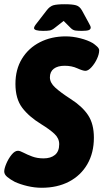

<svg xmlns="http://www.w3.org/2000/svg" viewBox="-34 -880 489 908"><path d="M163 8Q130 8 96 0Q62 -8 36 -20Q15 -31 0.5 -43Q-14 -55 -14 -69Q-14 -83 -4 -106.5Q6 -130 21 -148.5Q36 -167 51 -167Q60 -167 77 -158Q94 -149 118 -140Q142 -131 172 -131Q206 -131 226 -147.5Q246 -164 246 -198Q246 -226 223.5 -247Q201 -268 162 -292Q103 -328 71 -370.5Q39 -413 39 -483Q39 -552 70 -602.5Q101 -653 155 -680.5Q209 -708 277 -708Q310 -708 345.5 -699Q381 -690 405 -676Q414 -670 424.5 -660.5Q435 -651 435 -642Q435 -624 424.5 -601.5Q414 -579 398.5 -562Q383 -545 370 -545Q358 -545 331.5 -557Q305 -569 272 -569Q239 -569 220.5 -555Q202 -541 202 -514Q202 -489 227 -466Q252 -443 300 -412Q355 -377 382.5 -335.5Q410 -294 410 -229Q410 -157 379 -103.5Q348 -50 292.5 -21Q237 8 163 8ZM170 -734Q127 -734 127 -747Q127 -751 130 -756.5Q133 -762 142 -773L186 -830Q201 -850 218 -855Q235 -860 272 -860Q308 -860 325.5 -855Q343 -850 354 -830L385 -773Q395 -756 395 -750Q395 -741 385.5 -737.5Q376 -734 353 -734Q336 -734 323.5 -735.5Q311 -737 301 -747L267 -781L226 -749Q213 -738 201.5 -736Q190 -734 170 -734Z"/></svg>

Font: Asap Condensed Condensed ExtraBold
Style: Italic
Weight: 800
Width: 3
Italic angle: -6°
Designer: Pablo Cosgaya
Foundry: Omnibus-Type
Version: Version 3.001; ttfautohint (v1.8.4.7-5d5b)